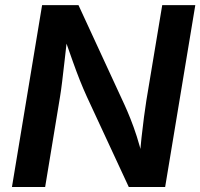

<svg xmlns="http://www.w3.org/2000/svg" viewBox="-20 -748 801 768"><path d="M27.8 0 148.4 -727.5H293.9L479 -326.7Q489.3 -304.2 501.7 -273.2Q514.2 -242.2 527.1 -202.4Q540 -162.6 551.3 -113.8H538.6Q541.5 -154.8 546.1 -197.8Q550.8 -240.7 555.9 -279.5Q561 -318.4 565.4 -345.7L628.9 -727.5H761.2L640.6 0H495.1L327.6 -360.8Q312.5 -394 299.3 -427.2Q286.1 -460.4 270.8 -503.4Q255.4 -546.4 233.9 -607.9H250Q243.7 -551.8 238.3 -504.4Q232.9 -457 228.5 -420.7Q224.1 -384.3 220.2 -361.3L160.6 0Z"/></svg>

Font: Inter SemiBold
Style: Italic
Weight: 600
Italic angle: -9.3988°
Designer: Rasmus Andersson
Foundry: rsms
Version: Version 4.001;git-66647c0bb